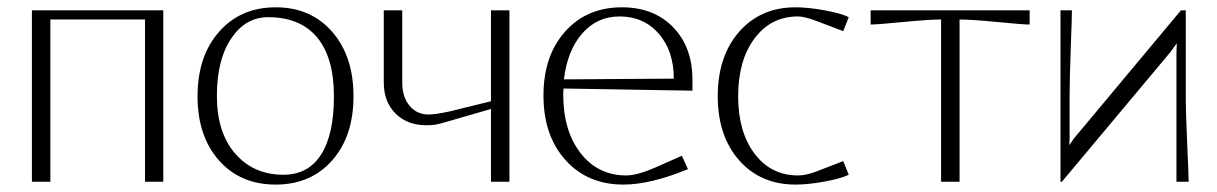

<svg xmlns="http://www.w3.org/2000/svg" viewBox="-20 -495 3316 523"><path d="M66.9 -466.8H424.8V0H375V-441.9H117.2V0H66.9Z M752 -19Q819.3 -19 854.5 -73.7Q889.6 -128.4 889.6 -232.9Q889.6 -337.9 843.8 -393.1Q797.9 -448.2 710 -448.2Q648.9 -448.2 609.9 -390.4Q570.8 -332.5 570.8 -233.9Q570.8 -133.8 620.8 -76.4Q670.9 -19 752 -19ZM731 7.8Q634.8 7.8 576.4 -58.1Q518.1 -124 518.1 -232.9Q518.1 -341.8 576.7 -408.4Q635.3 -475.1 731 -475.1Q826.7 -475.1 884.8 -408.4Q942.9 -341.8 942.9 -232.9Q942.9 -124 884.8 -58.1Q826.7 7.8 731 7.8Z M1367.7 -466.8V0H1317.4V-198.2L1226.6 -171.9Q1219.7 -169.9 1208 -166.5Q1196.3 -163.1 1191.9 -161.9Q1187.5 -160.6 1179.4 -158.4Q1171.4 -156.2 1166.7 -155.5Q1162.1 -154.8 1155.5 -154.3Q1148.9 -153.8 1141.6 -153.8Q1089.4 -153.8 1057.4 -185.8Q1025.4 -217.8 1025.4 -270V-466.8H1075.7V-270Q1075.7 -231 1095.5 -207Q1115.2 -183.1 1147.5 -183.1Q1167 -183.1 1206.5 -191.9L1317.4 -219.2V-466.8Z M1515.1 -253.9Q1515.1 -251.5 1514.6 -246.1Q1514.2 -240.7 1514.2 -237.8Q1514.2 -138.7 1561.5 -77.9Q1608.9 -17.1 1686 -17.1Q1716.3 -17.1 1768.1 -40L1837.4 -70.8L1854 -34.2Q1751.5 7.8 1678.2 7.8Q1580.6 7.8 1520.5 -58.8Q1460.4 -125.5 1460.4 -234.9Q1460.4 -342.8 1519.3 -408.9Q1578.1 -475.1 1674.3 -475.1Q1760.7 -475.1 1813.5 -420.9Q1866.2 -366.7 1866.2 -277.8V-248ZM1516.1 -278.8 1815.4 -280.8Q1815.4 -356.4 1774.4 -403.3Q1733.4 -450.2 1667.5 -450.2Q1606.4 -450.2 1565.9 -403.8Q1525.4 -357.4 1516.1 -278.8Z M2292 -448.2 2276.9 -410.2 2203.6 -438Q2170.9 -450.2 2153.8 -450.2Q2080.1 -450.2 2035.4 -390.4Q1990.7 -330.6 1990.7 -232.9Q1990.7 -135.7 2035.4 -76.4Q2080.1 -17.1 2153.8 -17.1Q2174.8 -17.1 2203.6 -27.8L2276.9 -56.2L2292 -19Q2271.5 -8.8 2226.6 -0.5Q2181.6 7.8 2147 7.8Q2051.8 7.8 1993.4 -58.3Q1935.1 -124.5 1935.1 -232.9Q1935.1 -341.8 1993.4 -408.4Q2051.8 -475.1 2147 -475.1Q2181.6 -475.1 2226.6 -466.8Q2271.5 -458.5 2292 -448.2Z M2351.6 -466.8H2784.7V-428.2Q2766.1 -428.2 2696 -435.1Q2626 -441.9 2593.8 -441.9V0H2543.5V-441.9Q2511.2 -441.9 2440.7 -435.1Q2370.1 -428.2 2351.6 -428.2Z M3210 -466.8V-233.9Q3210 -186.5 3213.9 -103Q3217.8 -19.5 3217.8 0H3184.6V-235.8V-351.1L3185.5 -376H3184.6L3168.9 -354L2872.6 0H2868.7V-466.8H2899.9Q2899.9 -447.3 2896.7 -364.3Q2893.6 -281.2 2893.6 -233.9V-119.1L2892.6 -101.1H2893.6L2904.8 -117.2L3196.8 -466.8Z"/></svg>

Font: Resagokr
Style: Light
Weight: 300
Designer: gluk
Foundry: gluk
Version: Version 0.95